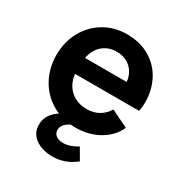

<svg xmlns="http://www.w3.org/2000/svg" viewBox="-177 -685 966 1021"><g transform="rotate(30 306.0 -175.0)"><path d="M38.5 -273Q38.5 -352.8 73.9 -417.4Q109.2 -482 171.2 -518.8Q233.2 -555.5 309.2 -555.5Q390.8 -555.5 450.5 -520.2Q510.2 -485 541.9 -424.1Q573.5 -363.2 573.5 -290Q573.5 -256 567.2 -234.5H147.2V-334.5H492.8L430.5 -288Q440 -332.8 426.6 -369.4Q413.2 -406 382 -427Q350.8 -448 309.2 -448Q267.5 -448 235.4 -426.9Q203.2 -405.8 187.2 -366Q171.2 -326.2 174.8 -272Q170.5 -222 188 -183.8Q205.5 -145.5 240.2 -124.2Q275 -103 320.2 -103Q363.2 -103 395.1 -121.6Q427 -140.2 446 -172.5L552 -121.2Q526.8 -62 463.8 -25Q400.8 12 318.8 12Q237.2 12 173.2 -25.6Q109.2 -63.2 73.9 -128.5Q38.5 -193.8 38.5 -273ZM143.2 95.5Q143.2 42 187.5 4.8Q231.8 -32.5 298.2 -40.8H338.2V-7Q242.5 19.2 242.5 69.5Q242.5 90 258.2 102.9Q274 115.8 302.5 115.8Q343.8 115.8 389.8 87.2L429.8 155.8Q366.2 206.5 289.5 206.5Q226.2 206.5 184.8 176.8Q143.2 147 143.2 95.5Z"/></g></svg>

Font: Trafiko Sans Variable
Style: Regular
Weight: 400
Designer: Gumpita Rahayu / Trafiko
Foundry: Tokotype / Trafiko
Version: Version 0.001;FEAKit 1.0